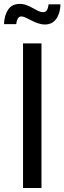

<svg xmlns="http://www.w3.org/2000/svg" viewBox="-28 -946 324 966"><path d="M180.7 -727.5V0H87.9V-727.5ZM198.2 -822.8Q180.2 -822.8 162.8 -828.9Q145.5 -835 130.1 -843Q114.7 -851.1 101.8 -857.2Q88.9 -863.3 79.6 -863.3Q66.9 -863.3 60.8 -851.1Q54.7 -838.9 53.7 -824.7H-7.8Q-6.3 -868.7 12.9 -897.5Q32.2 -926.3 71.3 -926.3Q90.3 -926.3 106.4 -919.9Q122.6 -913.6 136.7 -905.5Q150.9 -897.5 163.8 -891.1Q176.8 -884.8 189 -884.8Q201.2 -884.8 207.5 -894Q213.9 -903.3 216.3 -924.3H276.4Q274.9 -878.4 254.6 -850.6Q234.4 -822.8 198.2 -822.8Z"/></svg>

Font: Adwaita Sans
Style: Regular
Weight: 400
Designer: Rasmus Andersson
Foundry: rsms
Version: Version 4.001;git-9221beed3